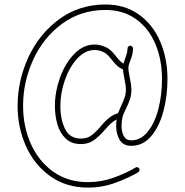

<svg xmlns="http://www.w3.org/2000/svg" viewBox="-20 -710 826 857"><path d="M590.8 36.1Q596.2 36.1 599.6 39.8Q603 43.5 603 48.3Q603 55.2 597.2 58.6Q554.7 84 495.6 105.7Q436.5 127.4 373 127.4Q275.9 127.4 204.6 76.7Q133.3 25.9 95.9 -57.6Q58.6 -141.1 58.6 -237.3Q58.6 -350.1 106.7 -454.3Q154.8 -558.6 243.9 -624Q333 -689.5 449.2 -689.9Q536.1 -690.4 599.1 -645.8Q662.1 -601.1 694.8 -525.1Q727.5 -449.2 727.5 -356.9Q727.5 -281.2 709.2 -212.9Q690.9 -144.5 654.5 -101.8Q618.2 -59.1 565.9 -59.1Q530.8 -59.1 514.6 -85Q498.5 -110.8 498.5 -149.4Q498.5 -158.7 500.5 -176.3Q478.5 -166.5 450.2 -132.8Q423.3 -101.6 399.2 -84.2Q375 -66.9 341.3 -66.9Q298.3 -66.9 272.5 -92.3Q246.6 -117.7 235.8 -156.2Q225.1 -194.8 225.1 -237.8Q225.1 -300.3 248 -364Q271 -427.7 311.5 -469.5Q352.1 -511.2 401.9 -511.2Q422.4 -511.2 442.9 -503.4Q458 -498 468.8 -489.5Q479.5 -481 488 -470.7Q496.6 -460.4 503.9 -451.2Q518.6 -433.1 531.2 -426.3Q533.2 -433.6 538.1 -447.3Q543 -459.5 545.9 -470Q548.8 -480.5 549.3 -494.1Q549.3 -498.5 553 -502.2Q556.6 -505.9 561.5 -505.9Q566.9 -505.9 570.3 -502Q573.7 -498 573.7 -493.2Q573.2 -477.5 570.1 -465.1Q566.9 -452.6 561.5 -439Q557.1 -428.2 555.2 -421.1Q553.2 -414.1 553.2 -406.7Q553.2 -398.4 554.9 -387Q556.6 -375.5 559.1 -364.3Q562 -351.1 564.2 -336.4Q566.4 -321.8 566.4 -309.6Q566.4 -285.6 559.6 -265.6Q552.7 -245.6 540.5 -221.2Q530.3 -200.2 527.3 -189.9Q522.5 -168 522.5 -148.9Q522.5 -120.1 533 -101.8Q543.5 -83.5 565.9 -83.5Q608.4 -83.5 639.6 -122.3Q670.9 -161.1 687 -223.9Q703.1 -286.6 703.1 -357.4Q703.1 -443.8 673.3 -514.2Q643.6 -584.5 586.2 -625.2Q528.8 -666 449.2 -665.5Q339.8 -665 256.3 -603.3Q172.9 -541.5 127.9 -442.9Q83 -344.2 83 -237.3Q83 -146.5 117.4 -68.6Q151.9 9.3 217.5 56.2Q283.2 103 373 103Q432.6 103 488.8 82.5Q544.9 62 584.5 38.1Q587.9 36.1 590.8 36.1ZM341.3 -91.3Q368.2 -91.3 387.5 -105.2Q406.7 -119.1 431.6 -148.4Q472.2 -196.8 506.3 -204.1Q510.7 -215.8 519 -233.4Q530.3 -256.8 536.1 -274.2Q542 -291.5 542 -311Q542 -327.1 535.2 -359.4Q533.2 -369.6 531.2 -380.6Q529.3 -391.6 528.8 -399.9Q515.1 -405.8 505.1 -414.6Q495.1 -423.3 485.4 -435.5Q478 -444.8 470.2 -454.1Q462.4 -463.4 454.1 -470Q445.8 -476.6 434.1 -481Q418 -486.8 402.3 -486.8Q360.4 -486.8 325.2 -449Q290 -411.1 269.8 -353Q249.5 -294.9 249.5 -237.8Q249.5 -176.3 270.8 -133.8Q292 -91.3 341.3 -91.3Z"/></svg>

Font: Velvelyne Light
Style: Regular
Weight: 200
Designer: Manon Van der Borght et Mariel Nils
Foundry: Velvetyne
Version: Version 1.070